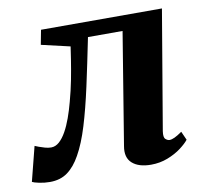

<svg xmlns="http://www.w3.org/2000/svg" viewBox="-98 -628 775 713"><g transform="rotate(-10 289.0 -272.0)"><path d="M480.5 -105Q477 -82 484.8 -75.2Q492.5 -68.5 499.5 -68.5Q508 -68.5 519.2 -73.8Q530.5 -79 547.5 -91L562 -58.5Q552 -45.5 530.5 -29.2Q509 -13 479.5 -1.5Q450 10 416.5 10Q370 10 345.8 -11.5Q321.5 -33 329 -75.5L398 -497.5H267.5Q247.5 -398.5 229.8 -317.2Q212 -236 193 -173.8Q174 -111.5 150.5 -70Q129.5 -32 102.2 -12Q75 8 35.5 8Q15 8 -5 3.8Q-25 -0.5 -31 -4L2 -134Q6.5 -132 16.5 -128.2Q26.5 -124.5 38.8 -121Q51 -117.5 62 -117.5Q78.5 -117.5 92.8 -130.2Q107 -143 119 -164.5Q131 -186 141 -213.8Q151 -241.5 159 -272Q170 -312 177.8 -352Q185.5 -392 190.5 -424.5Q195.5 -457 198 -474.5L90 -499.5L100.5 -554.5H556.5Z"/></g></svg>

Font: Merriweather 20pt ExtraBold
Style: Italic
Weight: 800
Italic angle: -7.8°
Version: Version 2.101